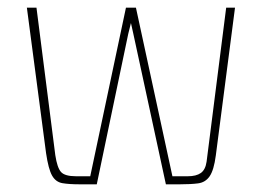

<svg xmlns="http://www.w3.org/2000/svg" viewBox="-20 -480 695 500"><path d="M188 0Q160 0 142.5 -3Q125 -6 115.5 -23Q106 -40 100 -81L50 -460H75L124 -76Q129 -43 139 -32Q149 -21 178 -21H215L308 -460H334L429 -21H469Q491 -21 503 -29.5Q515 -38 518 -59L569 -460H592L542 -75Q537 -37 526 -21Q515 -5 496 -2.5Q477 0 448 0H412L327 -393L321 -420L314 -392L232 0Z"/></svg>

Font: Genos Thin Thin
Style: Regular
Weight: 250
Version: Version 1.010